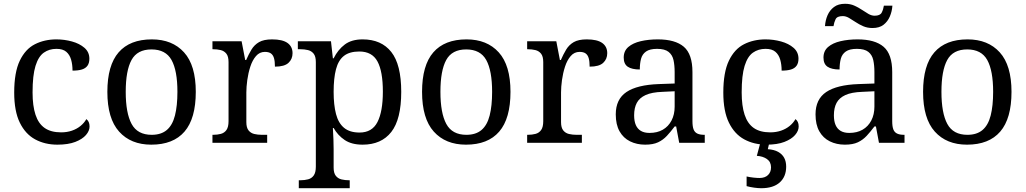

<svg xmlns="http://www.w3.org/2000/svg" viewBox="-20 -754 5417 1014"><path d="M283 10Q217 10 165.5 -18Q114 -46 84.5 -106.5Q55 -167 55 -265Q55 -372 84.5 -433.5Q114 -495 164.5 -520.5Q215 -546 278 -546Q320 -546 360 -535Q400 -524 426 -501.5Q452 -479 452 -444Q452 -421 442 -407Q432 -393 412.5 -387Q393 -381 363 -381Q363 -413 355.5 -439Q348 -465 330 -480.5Q312 -496 278 -496Q240 -496 211.5 -476Q183 -456 167.5 -406Q152 -356 152 -266Q152 -195 167.5 -148Q183 -101 216 -78Q249 -55 303 -55Q334 -55 360 -64Q386 -73 405.5 -89Q425 -105 436 -125Q444 -119 448.5 -109.5Q453 -100 453 -86Q453 -63 434 -41Q415 -19 377.5 -4.5Q340 10 283 10Z M779 10Q671 10 609 -59Q547 -128 547 -269Q547 -409 606.5 -477.5Q666 -546 782 -546Q890 -546 952 -477.5Q1014 -409 1014 -269Q1014 -128 954.5 -59Q895 10 779 10ZM781 -42Q831 -42 861 -67.5Q891 -93 904 -144Q917 -195 917 -269Q917 -381 886 -437Q855 -493 780 -493Q705 -493 674.5 -437Q644 -381 644 -269Q644 -157 675 -99.5Q706 -42 781 -42Z M1102 0V-42H1105Q1128 -42 1146.5 -47Q1165 -52 1176 -67.5Q1187 -83 1187 -114V-426Q1187 -456 1175.5 -470.5Q1164 -485 1145.5 -489.5Q1127 -494 1105 -494H1102V-536H1256L1275 -437H1280Q1293 -467 1308 -492Q1323 -517 1348 -531.5Q1373 -546 1417 -546Q1472 -546 1498.5 -527Q1525 -508 1525 -473Q1525 -442 1503.5 -422Q1482 -402 1432 -402Q1432 -430 1427 -447Q1422 -464 1410.5 -472Q1399 -480 1379 -480Q1351 -480 1332 -458Q1313 -436 1302 -402Q1291 -368 1286 -331.5Q1281 -295 1281 -266V-109Q1281 -80 1292.5 -65.5Q1304 -51 1322.5 -46.5Q1341 -42 1363 -42H1391V0Z M1558 240V198H1566Q1589 198 1607.5 193Q1626 188 1637 172.5Q1648 157 1648 126V-426Q1648 -456 1636.5 -470.5Q1625 -485 1606.5 -489.5Q1588 -494 1566 -494H1553V-536H1728L1738 -446H1742Q1765 -492 1801 -519Q1837 -546 1895 -546Q1994 -546 2046.5 -479.5Q2099 -413 2099 -269Q2099 -124 2046.5 -57Q1994 10 1895 10Q1837 10 1800.5 -14.5Q1764 -39 1742 -78H1738Q1740 -49 1741 -16.5Q1742 16 1742 35V131Q1742 160 1753.5 174.5Q1765 189 1783.5 193.5Q1802 198 1824 198H1827V240ZM1879 -54Q1945 -54 1973.5 -109.5Q2002 -165 2002 -270Q2002 -377 1973.5 -429.5Q1945 -482 1878 -482Q1826 -482 1796.5 -459Q1767 -436 1754.5 -388.5Q1742 -341 1742 -269Q1742 -200 1754.5 -152Q1767 -104 1797 -79Q1827 -54 1879 -54Z M2441 10Q2333 10 2271 -59Q2209 -128 2209 -269Q2209 -409 2268.5 -477.5Q2328 -546 2444 -546Q2552 -546 2614 -477.5Q2676 -409 2676 -269Q2676 -128 2616.5 -59Q2557 10 2441 10ZM2443 -42Q2493 -42 2523 -67.5Q2553 -93 2566 -144Q2579 -195 2579 -269Q2579 -381 2548 -437Q2517 -493 2442 -493Q2367 -493 2336.5 -437Q2306 -381 2306 -269Q2306 -157 2337 -99.5Q2368 -42 2443 -42Z M2764 0V-42H2767Q2790 -42 2808.5 -47Q2827 -52 2838 -67.5Q2849 -83 2849 -114V-426Q2849 -456 2837.5 -470.5Q2826 -485 2807.5 -489.5Q2789 -494 2767 -494H2764V-536H2918L2937 -437H2942Q2955 -467 2970 -492Q2985 -517 3010 -531.5Q3035 -546 3079 -546Q3134 -546 3160.5 -527Q3187 -508 3187 -473Q3187 -442 3165.5 -422Q3144 -402 3094 -402Q3094 -430 3089 -447Q3084 -464 3072.5 -472Q3061 -480 3041 -480Q3013 -480 2994 -458Q2975 -436 2964 -402Q2953 -368 2948 -331.5Q2943 -295 2943 -266V-109Q2943 -80 2954.5 -65.5Q2966 -51 2984.5 -46.5Q3003 -42 3025 -42H3053V0Z M3387 10Q3343 10 3307.5 -7.5Q3272 -25 3252 -60.5Q3232 -96 3232 -150Q3232 -230 3288.5 -268Q3345 -306 3460 -310L3543 -313V-373Q3543 -409 3537 -436.5Q3531 -464 3511 -480Q3491 -496 3450 -496Q3412 -496 3392 -482Q3372 -468 3365.5 -443.5Q3359 -419 3359 -387Q3317 -387 3295.5 -401.5Q3274 -416 3274 -450Q3274 -485 3298.5 -506Q3323 -527 3364 -536.5Q3405 -546 3454 -546Q3546 -546 3591.5 -507Q3637 -468 3637 -373V-114Q3637 -86 3643 -70.5Q3649 -55 3663 -48.5Q3677 -42 3699 -42H3702V0H3567L3551 -86H3543Q3522 -58 3502 -36.5Q3482 -15 3455.5 -2.5Q3429 10 3387 10ZM3410 -52Q3451 -52 3480.5 -69Q3510 -86 3526.5 -117.5Q3543 -149 3543 -191V-272L3479 -269Q3422 -267 3389.5 -252Q3357 -237 3343 -210.5Q3329 -184 3329 -145Q3329 -114 3338 -93.5Q3347 -73 3365 -62.5Q3383 -52 3410 -52Z M4028 10Q3962 10 3910.5 -18Q3859 -46 3829.5 -106.5Q3800 -167 3800 -265Q3800 -372 3829.5 -433.5Q3859 -495 3909.5 -520.5Q3960 -546 4023 -546Q4065 -546 4105 -535Q4145 -524 4171 -501.5Q4197 -479 4197 -444Q4197 -421 4187 -407Q4177 -393 4157.5 -387Q4138 -381 4108 -381Q4108 -413 4100.5 -439Q4093 -465 4075 -480.5Q4057 -496 4023 -496Q3985 -496 3956.5 -476Q3928 -456 3912.5 -406Q3897 -356 3897 -266Q3897 -195 3912.5 -148Q3928 -101 3961 -78Q3994 -55 4048 -55Q4079 -55 4105 -64Q4131 -73 4150.5 -89Q4170 -105 4181 -125Q4189 -119 4193.5 -109.5Q4198 -100 4198 -86Q4198 -63 4179 -41Q4160 -19 4122.5 -4.5Q4085 10 4028 10ZM4000 240Q3984 240 3962.5 237Q3941 234 3923 229V178Q3941 182 3959.5 184Q3978 186 3991 186Q4020 186 4036 170.5Q4052 155 4052 130Q4052 101 4030.5 86Q4009 71 3977 69L3998 -9H4045L4035 34Q4068 36 4089.5 48Q4111 60 4121.5 79.5Q4132 99 4132 126Q4132 179 4098 209.5Q4064 240 4000 240Z M4442 10Q4398 10 4362.5 -7.5Q4327 -25 4307 -60.5Q4287 -96 4287 -150Q4287 -230 4343.5 -268Q4400 -306 4515 -310L4598 -313V-373Q4598 -409 4592 -436.5Q4586 -464 4566 -480Q4546 -496 4505 -496Q4467 -496 4447 -482Q4427 -468 4420.5 -443.5Q4414 -419 4414 -387Q4372 -387 4350.5 -401.5Q4329 -416 4329 -450Q4329 -485 4353.5 -506Q4378 -527 4419 -536.5Q4460 -546 4509 -546Q4601 -546 4646.5 -507Q4692 -468 4692 -373V-114Q4692 -86 4698 -70.5Q4704 -55 4718 -48.5Q4732 -42 4754 -42H4757V0H4622L4606 -86H4598Q4577 -58 4557 -36.5Q4537 -15 4510.5 -2.5Q4484 10 4442 10ZM4465 -52Q4506 -52 4535.5 -69Q4565 -86 4581.5 -117.5Q4598 -149 4598 -191V-272L4534 -269Q4477 -267 4444.5 -252Q4412 -237 4398 -210.5Q4384 -184 4384 -145Q4384 -114 4393 -93.5Q4402 -73 4420 -62.5Q4438 -52 4465 -52ZM4588 -606Q4561 -606 4539 -615.5Q4517 -625 4498.5 -637.5Q4480 -650 4463.5 -659.5Q4447 -669 4431 -669Q4401 -669 4393 -652.5Q4385 -636 4382 -616H4337Q4339 -647 4350.5 -673.5Q4362 -700 4384.5 -717Q4407 -734 4443 -734Q4470 -734 4491.5 -724.5Q4513 -715 4531.5 -702.5Q4550 -690 4566.5 -680.5Q4583 -671 4599 -671Q4628 -671 4636.5 -687.5Q4645 -704 4648 -724H4693Q4691 -694 4679.5 -667Q4668 -640 4646 -623Q4624 -606 4588 -606Z M5087 10Q4979 10 4917 -59Q4855 -128 4855 -269Q4855 -409 4914.5 -477.5Q4974 -546 5090 -546Q5198 -546 5260 -477.5Q5322 -409 5322 -269Q5322 -128 5262.5 -59Q5203 10 5087 10ZM5089 -42Q5139 -42 5169 -67.5Q5199 -93 5212 -144Q5225 -195 5225 -269Q5225 -381 5194 -437Q5163 -493 5088 -493Q5013 -493 4982.5 -437Q4952 -381 4952 -269Q4952 -157 4983 -99.5Q5014 -42 5089 -42Z"/></svg>

Font: Noto Serif Hebrew
Style: Regular
Weight: 400
Designer: Monotype Design Team
Foundry: Monotype Imaging Inc.
Version: Version 2.003